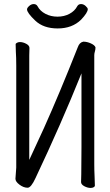

<svg xmlns="http://www.w3.org/2000/svg" viewBox="-20 -913 540 945"><path d="M426 12Q411 12 395 3.5Q379 -5 379 -17Q379 -29 380 -55Q380 -67 381 -188V-552Q280 -301 155 -37Q133 11 116 11Q96 11 76 -4Q56 -19 56 -33L58 -61Q60 -79 60 -88V-589Q60 -631 58 -659L57 -695Q57 -699 63.5 -702.5Q70 -706 78 -706Q93 -706 109 -697.5Q125 -689 125 -677Q125 -665 124 -640V-126L196 -282Q272 -451 363 -681Q371 -704 390 -708Q408 -708 427 -699.5Q446 -691 450 -680Q450 -669 447 -659.5Q444 -650 444 -641V-105Q444 -74 445.5 -45Q447 -16 447 1Q447 5 441 8.5Q435 12 426 12ZM264 -773Q194 -773 153.5 -811.5Q113 -850 113 -867Q113 -874 123.5 -883.5Q134 -893 146 -893Q159 -893 165 -882Q177 -859 203.5 -845Q230 -831 263 -831Q296 -831 322 -845Q348 -859 360 -882Q366 -893 379 -893Q391 -893 401.5 -883.5Q412 -874 412 -868Q412 -851 379 -816Q335 -773 264 -773Z"/></svg>

Font: LXGW WenKai Mono Lite
Style: Regular
Weight: 400
Monospace: yes
Designer: LXGW / Fontworks Inc.
Foundry: LXGW / Fontworks Inc.
Version: Version 1.520; June 14, 2025